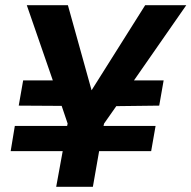

<svg xmlns="http://www.w3.org/2000/svg" viewBox="-20 -718 736 738"><path d="M217 -311 52 -312 69 -409H183L83 -698H241L332 -371L538 -698H696L495 -409H609L592 -312L427 -310L380 -243L378 -234H578L561 -137H361L337 0H196L221 -137H21L37 -234H238L240 -243Z"/></svg>

Font: SVN-Poppins SemiBold
Style: Italic
Weight: 600
Italic angle: -10°
Designer: Ninad Kale (Devanagari), Jonny Pinhorn (Latin)
Foundry: Indian Type Foundry
Version: Version 3.002 2017; ttfautohint (v1.8.3)